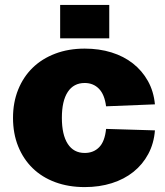

<svg xmlns="http://www.w3.org/2000/svg" viewBox="-20 -750 674 782"><path d="M325 12Q259 12 205 -8Q151 -28 113 -65Q75 -102 54 -154Q33 -206 33 -270Q33 -333 54 -385Q75 -437 113 -474Q151 -511 205 -531.5Q259 -552 325 -552Q384 -552 434 -536.5Q484 -521 521.5 -491.5Q559 -462 582.5 -420Q606 -378 611 -325L412 -317Q406 -365 383 -388.5Q360 -412 325 -412Q280 -412 256 -375.5Q232 -339 232 -270Q232 -201 256 -164Q280 -127 325 -127Q361 -127 384 -150.5Q407 -174 412 -225L611 -219Q607 -166 584 -123Q561 -80 523.5 -50Q486 -20 435.5 -4Q385 12 325 12ZM225 -594V-730H425V-594Z"/></svg>

Font: Geist Black
Style: Regular
Weight: 400
Designer: Basement.studio, Andrés Briganti, Mateo Zaragoza
Foundry: Basement.studio, Vercel, Andrés Briganti, Guido Ferreyra, Mateo Zaragoza
Version: Version 1.401